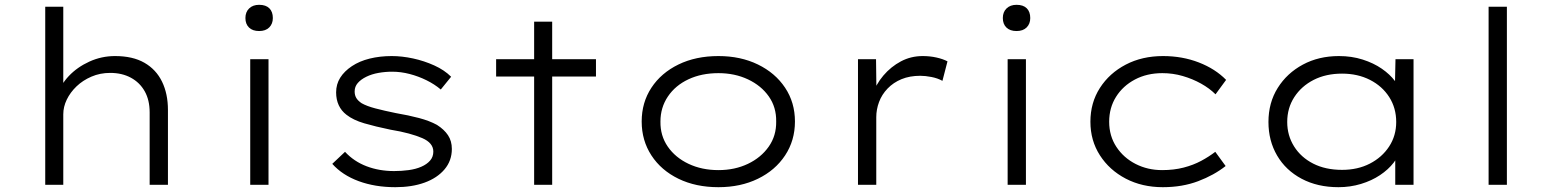

<svg xmlns="http://www.w3.org/2000/svg" viewBox="-20 -768 6440 798"><path d="M168 0V-740H243V-382L219 -371Q231 -415 266 -452Q301 -489 351.5 -512Q402 -535 458 -535Q532 -535 580.5 -507Q629 -479 653.5 -428.5Q678 -378 678 -311V0H602V-301Q602 -352 581.5 -388.5Q561 -425 524 -445Q487 -465 438 -465Q396 -465 360 -449.5Q324 -434 298 -409Q272 -384 257.5 -354Q243 -324 243 -293V0H206Q190 0 180.5 0Q171 0 168 0Z M1020 0V-522H1096V0ZM1057 -639Q1030 -639 1015 -653.5Q1000 -668 1000 -693Q1000 -718 1015.5 -733Q1031 -748 1057 -748Q1085 -748 1099.5 -733.5Q1114 -719 1114 -693Q1114 -669 1099 -654Q1084 -639 1057 -639Z M1623 10Q1539 10 1471 -15Q1403 -40 1361 -87L1414 -137Q1451 -97 1503.5 -77Q1556 -57 1618 -57Q1649 -57 1678.5 -61Q1708 -65 1731 -75Q1754 -85 1767.5 -100.5Q1781 -116 1781 -138Q1781 -174 1735 -194Q1712 -204 1679 -213Q1646 -222 1603 -229Q1540 -242 1494 -255.5Q1448 -269 1420 -291Q1399 -307 1388 -330.5Q1377 -354 1377 -384Q1377 -418 1394 -445Q1411 -472 1442.5 -493Q1474 -514 1516.5 -524.5Q1559 -535 1608 -535Q1651 -535 1697 -525Q1743 -515 1785 -496Q1827 -477 1855 -449L1812 -396Q1786 -418 1752.5 -434.5Q1719 -451 1682.5 -460.5Q1646 -470 1610 -470Q1581 -470 1553 -465Q1525 -460 1502.5 -449Q1480 -438 1467 -423Q1454 -408 1454 -388Q1454 -372 1461 -360.5Q1468 -349 1483 -339Q1504 -327 1540 -317.5Q1576 -308 1625 -298Q1678 -289 1721.5 -277.5Q1765 -266 1796 -249Q1826 -230 1842 -206Q1858 -182 1858 -149Q1858 -100 1827.5 -64Q1797 -28 1744.5 -9Q1692 10 1623 10Z M2200 0V-678H2275V0ZM2042 -450V-522H2457V-450Z M2966 10Q2872 10 2800 -25Q2728 -60 2687.5 -122Q2647 -184 2647 -263Q2647 -342 2687.5 -403.5Q2728 -465 2800 -500Q2872 -535 2966 -535Q3058 -535 3130 -500Q3202 -465 3243 -403.5Q3284 -342 3284 -263Q3284 -184 3243 -122Q3202 -60 3130 -25Q3058 10 2966 10ZM2966 -61Q3034 -61 3088.5 -87Q3143 -113 3175 -158.5Q3207 -204 3206 -263Q3207 -322 3175.5 -367Q3144 -412 3089 -438Q3034 -464 2966 -464Q2896 -464 2841.5 -438.5Q2787 -413 2756 -367Q2725 -321 2725 -263Q2724 -204 2755.5 -158.5Q2787 -113 2842 -87Q2897 -61 2966 -61Z M3546 0V-522H3621L3623 -366L3605 -371Q3620 -417 3651.5 -454Q3683 -491 3724.5 -513Q3766 -535 3815 -535Q3845 -535 3872 -529Q3899 -523 3918 -513L3897 -432Q3877 -443 3851.5 -448Q3826 -453 3805 -453Q3761 -453 3727 -439Q3693 -425 3669 -400Q3645 -375 3633.5 -344Q3622 -313 3622 -281V0Z M4168 0V-522H4244V0ZM4205 -639Q4178 -639 4163 -653.5Q4148 -668 4148 -693Q4148 -718 4163.5 -733Q4179 -748 4205 -748Q4233 -748 4247.5 -733.5Q4262 -719 4262 -693Q4262 -669 4247 -654Q4232 -639 4205 -639Z M4813 10Q4727 10 4659 -25.5Q4591 -61 4551.5 -122.5Q4512 -184 4512 -262Q4512 -341 4551.5 -402.5Q4591 -464 4659 -499.5Q4727 -535 4814 -535Q4894 -535 4962.5 -508.5Q5031 -482 5076 -436L5032 -376Q5007 -401 4972 -420.5Q4937 -440 4896 -452Q4855 -464 4811 -464Q4747 -464 4697 -437.5Q4647 -411 4618.5 -365.5Q4590 -320 4590 -262Q4590 -203 4620 -157.5Q4650 -112 4700 -86.5Q4750 -61 4810 -61Q4859 -61 4899.5 -71.5Q4940 -82 4972.5 -99.5Q5005 -117 5031 -137L5074 -78Q5026 -40 4960 -15Q4894 10 4813 10Z M5543 10Q5456 10 5390 -25Q5324 -60 5288 -121.5Q5252 -183 5252 -261Q5252 -341 5290.5 -402.5Q5329 -464 5395 -499.5Q5461 -535 5545 -535Q5598 -535 5643.5 -520.5Q5689 -506 5723 -482.5Q5757 -459 5778 -431Q5799 -403 5803 -374L5777 -380L5780 -522H5855V0H5779V-141L5799 -150Q5795 -121 5772.5 -92Q5750 -63 5715.5 -40Q5681 -17 5636.5 -3.5Q5592 10 5543 10ZM5558 -62Q5623 -62 5673.5 -88Q5724 -114 5753.5 -159Q5783 -204 5783 -261Q5783 -319 5754 -364.5Q5725 -410 5674 -436Q5623 -462 5558 -462Q5491 -462 5440 -436Q5389 -410 5359.5 -364.5Q5330 -319 5330 -261Q5330 -205 5358.5 -159.5Q5387 -114 5438 -88Q5489 -62 5558 -62Z M6167 0V-740H6243V0Z"/></svg>

Font: Lexend Mega Light
Style: Regular
Weight: 300
Version: Version 1.007